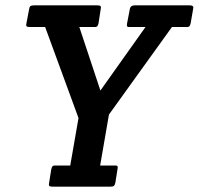

<svg xmlns="http://www.w3.org/2000/svg" viewBox="-20 -699 744 719"><path d="M690 -679Q704 -679 704 -671Q704 -668 703 -664L694 -612Q692 -603 688.5 -600Q685 -597 675 -598H624L388 -270L355 -79H407Q417 -80 419.5 -77Q422 -74 420 -65L412 -15Q410 -6 406.5 -3Q403 0 393 0H177Q167 0 164.5 -3Q162 -6 164 -15L172 -65Q174 -74 177.5 -77Q181 -80 191 -79H243L274 -257L149 -598H92Q78 -597 78 -605Q78 -608 79 -612L89 -664Q90 -673 94 -676Q98 -679 108 -679H344Q354 -679 356.5 -676Q359 -673 357 -664L349 -612Q347 -603 343.5 -600Q340 -597 330 -598H277L356 -360L525 -598H469Q459 -597 456.5 -600Q454 -603 456 -612L466 -664Q468 -679 485 -679Z"/></svg>

Font: Crete Round
Style: Italic
Weight: 400
Designer: Veronika Burian
Foundry: TypeTogether
Version: Version 1.001; ttfautohint (v1.6)